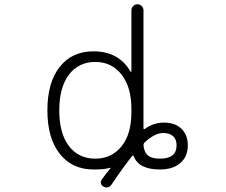

<svg xmlns="http://www.w3.org/2000/svg" viewBox="-20 -792 1040 884"><path d="M418.9 -61.5Q493.2 -61.5 539.1 -117.7Q585 -173.8 585 -275.4V-291Q585 -390.6 539.6 -448.7Q494.1 -506.8 418.9 -506.8Q341.8 -506.8 297.4 -448.2Q252.9 -389.6 252.9 -283.7Q252.9 -177.7 297.4 -119.6Q341.8 -61.5 418.9 -61.5ZM645.5 -135.7Q640.6 -130.9 640.6 -124Q643.6 -91.8 659.2 -78.1Q676.8 -61.5 716.8 -61.5Q793 -61.5 793 -123Q793 -150.4 776.9 -165Q760.7 -179.7 731.4 -179.7Q692.4 -179.7 645.5 -135.7ZM488.3 -16.6Q489.3 -17.6 488.3 -19Q487.3 -20.5 486.3 -19.5Q461.9 -11.7 418.9 -11.7Q414.1 -11.7 410.2 -11.7Q312.5 -11.7 255.4 -83.5Q198.2 -155.3 198.2 -283.7Q198.2 -412.1 254.9 -483.9Q311.5 -555.7 410.2 -555.7Q527.3 -555.7 581.1 -461.9Q582 -460.9 583.5 -461.4Q585 -461.9 585 -462.9V-744.1Q585 -755.9 593.3 -764.2Q601.6 -772.5 612.8 -772.5Q624 -772.5 632.3 -764.2Q640.6 -755.9 640.6 -744.1V-201.2Q640.6 -198.2 642.6 -197.3Q644.5 -196.3 646.5 -198.2Q686.5 -227.5 735.4 -227.5Q786.1 -227.5 815.4 -199.2Q844.7 -170.9 844.7 -123Q844.7 -71.3 810.5 -41.5Q776.4 -11.7 715.8 -11.7Q618.2 -11.7 595.7 -73.2Q594.7 -75.2 592.8 -75.7Q590.8 -76.2 588.9 -74.2Q553.7 -31.2 492.2 59.6Q486.3 68.4 476.6 70.3Q472.7 71.3 469.7 71.3Q462.9 71.3 457 67.4Q447.3 62.5 444.8 52.7Q442.4 43 448.2 35.2Q467.8 6.8 488.3 -16.6Z"/></svg>

Font: Rounded Mgen+ 1m light
Style: Regular
Weight: 200
Designer: [Source Han Sans]
Ryoko NISHIZUKA  (kana & ideographs); Paul D. Hunt (Latin, Greek & Cyrillic); Wenlong ZHANG  (bopomofo
Version: Version 1.059.20150602